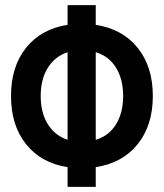

<svg xmlns="http://www.w3.org/2000/svg" viewBox="-20 -730 640 750"><path d="M244 0V-77Q141 -93 82 -166.5Q23 -240 23 -355Q23 -470 82 -543.5Q141 -617 244 -633V-710H354V-633Q458 -617 517.5 -543.5Q577 -470 577 -355Q577 -240 517.5 -166.5Q458 -93 354 -77V0ZM461 -355Q461 -421 433 -466Q405 -511 354 -526V-184Q405 -199 433 -244Q461 -289 461 -355ZM139 -355Q139 -289 167 -244.5Q195 -200 244 -184V-526Q195 -510 167 -465.5Q139 -421 139 -355Z"/></svg>

Font: Geist Mono SemiBold
Style: Regular
Weight: 600
Monospace: yes
Designer: Basement.studio, Andrés Briganti, Mateo Zaragoza
Foundry: Basement.studio, Vercel, Andrés Briganti, Guido Ferreyra, Mateo Zaragoza
Version: Version 1.500; ttfautohint (v1.8.4.7-5d5b)